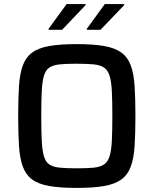

<svg xmlns="http://www.w3.org/2000/svg" viewBox="-20 -912 752 940"><path d="M355 8Q273 8 220 -1.5Q167 -11 136.5 -34Q106 -57 91.5 -97Q77 -137 73 -197.5Q69 -258 69 -344Q69 -430 73 -490.5Q77 -551 91.5 -591Q106 -631 136.5 -654Q167 -677 220 -686.5Q273 -696 355 -696Q438 -696 491 -686.5Q544 -677 575 -654Q606 -631 620.5 -591Q635 -551 639 -490.5Q643 -430 643 -344Q643 -258 639 -197.5Q635 -137 620.5 -97Q606 -57 575 -34Q544 -11 491 -1.5Q438 8 355 8ZM355 -88Q405 -88 437 -91Q469 -94 488 -106Q507 -118 516 -145.5Q525 -173 527.5 -221Q530 -269 530 -344Q530 -419 527.5 -467Q525 -515 516 -542.5Q507 -570 488 -582Q469 -594 437 -597Q405 -600 355 -600Q306 -600 274 -597Q242 -594 223 -582Q204 -570 195.5 -542.5Q187 -515 184.5 -467Q182 -419 182 -344Q182 -269 184.5 -221Q187 -173 195.5 -145.5Q204 -118 223 -106Q242 -94 274 -91Q306 -88 355 -88ZM218 -766V-771L306 -892H399V-887L284 -766ZM405 -766V-771L493 -892H588V-887L472 -766Z"/></svg>

Font: Saira Medium
Style: Regular
Weight: 500
Designer: Hector Gatti with collaboration of the Omnibus-Type team
Foundry: Omnibus-Type
Version: Version 1.100; ttfautohint (v1.8.3)